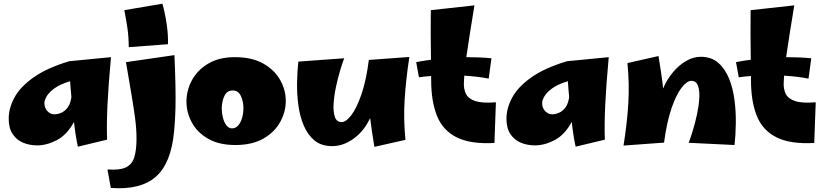

<svg xmlns="http://www.w3.org/2000/svg" viewBox="-20 -772 4460 1038"><path d="M181 14Q140 14 105 -0.5Q70 -15 48.5 -47Q27 -79 27 -130Q27 -187 58 -244.5Q89 -302 160.5 -353Q232 -404 354 -441L580 -463Q566 -312 561 -205Q556 -98 559 -17L401 21Q395 -6 389.5 -40.5Q384 -75 380 -113Q342 -43 287.5 -14.5Q233 14 181 14ZM220 -215Q220 -188 236.5 -171Q253 -154 274 -154Q292 -154 311.5 -162.5Q331 -171 346 -191Q361 -211 366 -247Q364 -270 362 -292Q360 -314 359 -333Q306 -317 276 -295.5Q246 -274 233 -252.5Q220 -231 220 -215Z M676 -517Q676 -570 669 -619Q662 -668 652 -717L858 -752Q872 -703 881 -642Q890 -581 888 -533ZM921 -60Q905 111 822.5 183.5Q740 256 579 244L561 144Q626 149 659.5 133.5Q693 118 705.5 79.5Q718 41 718 -22Q718 -75 710.5 -132Q703 -189 690.5 -262.5Q678 -336 661 -436L923 -474Q927 -385 928.5 -313.5Q930 -242 928.5 -181Q927 -120 921 -60Z M1252 12Q1164 12 1105 -22Q1046 -56 1017 -110Q988 -164 988 -223Q988 -283 1017.5 -338Q1047 -393 1105.5 -428Q1164 -463 1250 -463Q1342 -463 1403 -428.5Q1464 -394 1494.5 -340Q1525 -286 1525 -226Q1525 -167 1494.5 -112Q1464 -57 1403.5 -22.5Q1343 12 1252 12ZM1234 -78Q1254 -78 1268 -94Q1282 -110 1289 -135.5Q1296 -161 1296 -187Q1296 -224 1282 -253.5Q1268 -283 1238 -283Q1207 -283 1193 -253Q1179 -223 1179 -186Q1179 -160 1185.5 -135Q1192 -110 1204.5 -94Q1217 -78 1234 -78Z M1776 18Q1718 18 1681 -12Q1644 -42 1622.5 -92.5Q1601 -143 1593 -203.5Q1585 -264 1586 -325.5Q1587 -387 1593 -439L1841 -457Q1831 -432 1818.5 -390Q1806 -348 1796 -300.5Q1786 -253 1783.5 -210Q1781 -167 1790.5 -139.5Q1800 -112 1827 -112Q1851 -112 1879.5 -149.5Q1908 -187 1934 -262Q1960 -337 1974 -448L2193 -464Q2174 -338 2167.5 -232Q2161 -126 2172 -16L2004 22Q1997 -22 1991 -60.5Q1985 -99 1981 -134Q1949 -64 1892.5 -23Q1836 18 1776 18Z M2653 1Q2524 8 2449 -29.5Q2374 -67 2342.5 -145.5Q2311 -224 2311 -339Q2311 -349 2311 -361Q2277 -359 2245 -354L2230 -436Q2269 -444 2310 -449Q2309 -512 2308.5 -582.5Q2308 -653 2309 -717L2545 -743Q2533 -669 2521.5 -598Q2510 -527 2501 -463Q2573 -463 2637 -457L2622 -347Q2559 -359 2490 -363Q2489 -344 2488 -327Q2486 -291 2499 -264.5Q2512 -238 2550 -225.5Q2588 -213 2661 -219Z M2872 14Q2831 14 2796 -0.5Q2761 -15 2739.5 -47Q2718 -79 2718 -130Q2718 -187 2749 -244.5Q2780 -302 2851.5 -353Q2923 -404 3045 -441L3271 -463Q3257 -312 3252 -205Q3247 -98 3250 -17L3092 21Q3086 -6 3080.5 -40.5Q3075 -75 3071 -113Q3033 -43 2978.5 -14.5Q2924 14 2872 14ZM2911 -215Q2911 -188 2927.5 -171Q2944 -154 2965 -154Q2983 -154 3002.5 -162.5Q3022 -171 3037 -191Q3052 -211 3057 -247Q3055 -270 3053 -292Q3051 -314 3050 -333Q2997 -317 2967 -295.5Q2937 -274 2924 -252.5Q2911 -231 2911 -215Z M3570 -1 3351 15Q3371 -111 3377 -216.5Q3383 -322 3372 -431L3540 -469Q3548 -419 3554.5 -376.5Q3561 -334 3565 -294Q3587 -345 3619.5 -383Q3652 -421 3690.5 -443Q3729 -465 3768 -465Q3826 -465 3863 -432.5Q3900 -400 3921.5 -347Q3943 -294 3951 -230.5Q3959 -167 3958 -103.5Q3957 -40 3951 12L3703 0Q3713 -25 3725.5 -66Q3738 -107 3748 -153Q3758 -199 3760.5 -240.5Q3763 -282 3753.5 -308.5Q3744 -335 3717 -335Q3694 -335 3665 -298Q3636 -261 3610.5 -187Q3585 -113 3570 -1Z M4382 1Q4253 8 4178 -29.5Q4103 -67 4071.5 -145.5Q4040 -224 4040 -339Q4040 -349 4040 -361Q4006 -359 3974 -354L3959 -436Q3998 -444 4039 -449Q4038 -512 4037.5 -582.5Q4037 -653 4038 -717L4274 -743Q4262 -669 4250.5 -598Q4239 -527 4230 -463Q4302 -463 4366 -457L4351 -347Q4288 -359 4219 -363Q4218 -344 4217 -327Q4215 -291 4228 -264.5Q4241 -238 4279 -225.5Q4317 -213 4390 -219Z"/></svg>

Font: Marhey ExtraBold
Style: Regular
Weight: 800
Designer: Nur Syamsi & Bustanul Arifin
Foundry: Namelatype
Version: Version 1.000; ttfautohint (v1.8.4.7-5d5b)